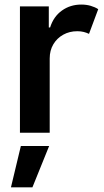

<svg xmlns="http://www.w3.org/2000/svg" viewBox="-20 -573 449 829"><path d="M66.1 0V-545.5H190.7V-454.5H196.4Q211.3 -501.8 247.5 -527.5Q283.7 -553.3 331 -553.3Q353 -553.3 371.4 -547.9Q389.9 -542.6 404.1 -533.4L364.3 -426.8Q354 -431.8 341.6 -435Q329.2 -438.2 313.6 -438.2Q280.2 -438.2 253.2 -423.3Q226.2 -408.4 210.4 -381.9Q194.6 -355.5 194.6 -320.7V0ZM27.3 235.8 70 57.5H192.1L120 235.8Z"/></svg>

Font: InterMG SemiBold
Style: Regular
Weight: 600
Designer: Rasmus Andersson
Foundry: rsms
Version: Version 3.019;December 26, 2023;FontCreator 15.0.0.2955 64-b